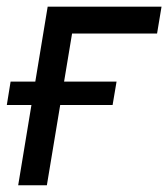

<svg xmlns="http://www.w3.org/2000/svg" viewBox="-29 -549 498 569"><path d="M449.7 -529.3 436.5 -449.7H184.6L109.9 0H24.9L112.3 -529.3ZM-8.8 -237.8 2.4 -307.1H316.4L304.7 -237.8Z"/></svg>

Font: Inter 24pt
Style: Italic
Weight: 400
Italic angle: -9.3988°
Designer: Rasmus Andersson
Foundry: rsms
Version: Version 4.001;git-66647c0bb